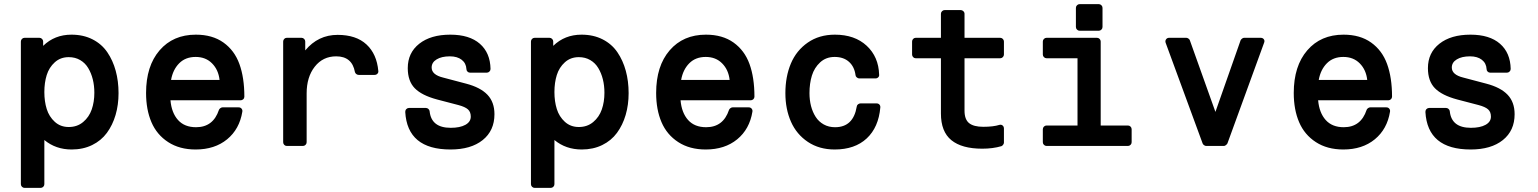

<svg xmlns="http://www.w3.org/2000/svg" viewBox="-20 -707 7452 930"><path d="M99.1 203.1Q91.8 203.1 86.4 197.8Q81.1 192.4 81.1 185.1V-505.9Q81.1 -513.2 86.4 -518.6Q91.8 -523.9 99.1 -523.9H170.9Q178.2 -523.9 183.6 -518.6Q189 -513.2 189 -505.9V-484.9Q244.6 -539.1 326.2 -539.1Q383.8 -539.1 428.2 -516.4Q472.7 -493.7 499.8 -453.9Q526.9 -414.1 540.5 -364Q554.2 -314 554.2 -255.9Q554.2 -199.2 539.8 -150.1Q525.4 -101.1 497.8 -63.5Q470.2 -25.9 426.3 -4.4Q382.3 17.1 327.1 17.1Q250 17.1 194.8 -28.8V185.1Q194.8 192.4 189.5 197.8Q184.1 203.1 176.8 203.1ZM313 -430.2Q272.9 -430.2 245.4 -405.3Q217.8 -380.4 206.3 -343.5Q194.8 -306.6 194.8 -261.2Q194.8 -215.8 206.3 -179Q217.8 -142.1 245.4 -116.9Q272.9 -91.8 313 -91.8Q354 -91.8 382.8 -116Q411.6 -140.1 424.3 -176.8Q437 -213.4 437 -257.8Q437 -292.5 429.4 -322.8Q421.9 -353 407.2 -377.4Q392.6 -401.9 368.4 -416Q344.2 -430.2 313 -430.2Z M687.5 -256.8Q687.5 -387.2 752.9 -463.1Q818.4 -539.1 928.7 -539.1Q1008.8 -539.1 1062.3 -501Q1115.7 -462.9 1139.6 -397Q1163.6 -331.1 1163.6 -238.8Q1163.6 -231.4 1158.2 -226.3Q1152.8 -221.2 1145.5 -221.2H805.7Q811 -160.6 842.3 -125.7Q873.5 -90.8 929.7 -90.8Q1012.7 -90.8 1040.5 -174.8Q1042 -179.2 1047.4 -183.1Q1052.7 -187 1057.6 -187H1135.7Q1145 -187 1150.1 -180.7Q1155.3 -174.3 1153.8 -166Q1140.1 -81.5 1080.1 -32.2Q1020 17.1 927.7 17.1Q849.6 17.1 794.7 -18.6Q739.7 -54.2 713.6 -115Q687.5 -175.8 687.5 -256.8ZM927.7 -431.2Q878.4 -431.2 847.9 -400.4Q817.4 -369.6 808.6 -319.8H1043.5Q1038.1 -368.7 1007.3 -399.9Q976.6 -431.2 927.7 -431.2Z M1351.6 -505.9Q1351.6 -513.2 1356.7 -518.6Q1361.8 -523.9 1369.1 -523.9H1440.4Q1447.8 -523.9 1453.1 -518.6Q1458.5 -513.2 1458.5 -505.9V-462.9Q1521 -538.1 1615.2 -538.1Q1705.1 -538.1 1755.1 -491.7Q1805.2 -445.3 1812.5 -362.8Q1813.5 -355.5 1808.1 -349.9Q1802.7 -344.2 1794.4 -344.2H1717.3Q1711.4 -344.2 1706.1 -348.1Q1700.7 -352.1 1699.2 -357.9Q1685.5 -434.1 1608.4 -434.1Q1543.9 -434.1 1504.6 -384Q1465.3 -334 1465.3 -254.9V-18.1Q1465.3 -10.7 1460 -5.4Q1454.6 0 1447.3 0H1369.1Q1361.8 0 1356.7 -5.4Q1351.6 -10.7 1351.6 -18.1Z M1942.9 -165Q1942.9 -173.3 1948.2 -178.7Q1953.6 -184.1 1960.9 -184.1H2043Q2049.8 -184.1 2055.2 -179.2Q2060.5 -174.3 2061 -168Q2069.3 -87.9 2163.1 -87.9Q2208 -87.9 2234.1 -102.3Q2260.3 -116.7 2260.3 -142.1Q2260.3 -165 2246.6 -177.2Q2232.9 -189.5 2200.2 -198.2L2097.2 -225.1Q2022.5 -245.1 1988.8 -279.8Q1955.1 -314.5 1955.1 -377Q1955.1 -451.2 2010.7 -495.1Q2066.4 -539.1 2161.1 -539.1Q2253.9 -539.1 2304.2 -495.1Q2354.5 -451.2 2356 -373Q2356 -365.7 2350.6 -360.4Q2345.2 -355 2337.9 -355H2256.8Q2249.5 -355 2244.4 -360.1Q2239.3 -365.2 2239.3 -372.1Q2237.8 -400.9 2216.3 -417.5Q2194.8 -434.1 2159.2 -434.1Q2119.1 -434.1 2095 -419.4Q2070.8 -404.8 2070.8 -379.9Q2070.8 -344.7 2127 -331.1L2237.8 -301.8Q2307.1 -283.7 2341.1 -248Q2375 -212.4 2375 -153.8Q2375 -74.2 2318.1 -28.6Q2261.2 17.1 2162.1 17.1Q1953.1 17.1 1942.9 -165Z M2569.8 203.1Q2562.5 203.1 2557.1 197.8Q2551.8 192.4 2551.8 185.1V-505.9Q2551.8 -513.2 2557.1 -518.6Q2562.5 -523.9 2569.8 -523.9H2641.6Q2648.9 -523.9 2654.3 -518.6Q2659.7 -513.2 2659.7 -505.9V-484.9Q2715.3 -539.1 2796.9 -539.1Q2854.5 -539.1 2898.9 -516.4Q2943.4 -493.7 2970.5 -453.9Q2997.6 -414.1 3011.2 -364Q3024.9 -314 3024.9 -255.9Q3024.9 -199.2 3010.5 -150.1Q2996.1 -101.1 2968.5 -63.5Q2940.9 -25.9 2897 -4.4Q2853 17.1 2797.9 17.1Q2720.7 17.1 2665.5 -28.8V185.1Q2665.5 192.4 2660.2 197.8Q2654.8 203.1 2647.5 203.1ZM2783.7 -430.2Q2743.7 -430.2 2716.1 -405.3Q2688.5 -380.4 2677 -343.5Q2665.5 -306.6 2665.5 -261.2Q2665.5 -215.8 2677 -179Q2688.5 -142.1 2716.1 -116.9Q2743.7 -91.8 2783.7 -91.8Q2824.7 -91.8 2853.5 -116Q2882.3 -140.1 2895 -176.8Q2907.7 -213.4 2907.7 -257.8Q2907.7 -292.5 2900.1 -322.8Q2892.6 -353 2877.9 -377.4Q2863.3 -401.9 2839.1 -416Q2814.9 -430.2 2783.7 -430.2Z M3158.2 -256.8Q3158.2 -387.2 3223.6 -463.1Q3289.1 -539.1 3399.4 -539.1Q3479.5 -539.1 3533 -501Q3586.4 -462.9 3610.4 -397Q3634.3 -331.1 3634.3 -238.8Q3634.3 -231.4 3628.9 -226.3Q3623.5 -221.2 3616.2 -221.2H3276.4Q3281.7 -160.6 3313 -125.7Q3344.2 -90.8 3400.4 -90.8Q3483.4 -90.8 3511.2 -174.8Q3512.7 -179.2 3518.1 -183.1Q3523.4 -187 3528.3 -187H3606.4Q3615.7 -187 3620.8 -180.7Q3626 -174.3 3624.5 -166Q3610.8 -81.5 3550.8 -32.2Q3490.7 17.1 3398.4 17.1Q3320.3 17.1 3265.4 -18.6Q3210.4 -54.2 3184.3 -115Q3158.2 -175.8 3158.2 -256.8ZM3398.4 -431.2Q3349.1 -431.2 3318.6 -400.4Q3288.1 -369.6 3279.3 -319.8H3514.2Q3508.8 -368.7 3478 -399.9Q3447.3 -431.2 3398.4 -431.2Z M4022.9 17.1Q3948.2 17.1 3893.3 -19.5Q3838.4 -56.2 3811.3 -117.4Q3784.2 -178.7 3784.2 -255.9Q3784.2 -335.9 3810.8 -399.2Q3837.4 -462.4 3892.6 -500.7Q3947.8 -539.1 4023.9 -539.1Q4120.1 -539.1 4178 -485.4Q4235.8 -431.6 4238.3 -345.2Q4239.3 -337.9 4233.9 -332.5Q4228.5 -327.1 4220.2 -327.1H4142.1Q4136.2 -327.1 4130.4 -331.8Q4124.5 -336.4 4124 -342.8Q4118.7 -383.8 4092.3 -407.5Q4065.9 -431.2 4022.9 -431.2Q3981 -431.2 3952.6 -405Q3924.3 -378.9 3912.6 -340.8Q3900.9 -302.7 3900.9 -255.9Q3900.9 -222.7 3908.4 -193.4Q3916 -164.1 3930.9 -140.9Q3945.8 -117.7 3970 -104.2Q3994.1 -90.8 4024.9 -90.8Q4113.3 -90.8 4129.9 -190.9Q4130.4 -197.3 4136 -201.7Q4141.6 -206.1 4147.9 -206.1H4226.1Q4234.4 -206.1 4239.5 -200.7Q4244.6 -195.3 4244.1 -187Q4235.8 -90.3 4178.2 -36.6Q4120.6 17.1 4022.9 17.1Z M4397.9 -442.9V-505.9Q4397.9 -513.2 4403.1 -518.6Q4408.2 -523.9 4415.5 -523.9H4537.6V-640.1Q4537.6 -647.5 4543 -652.8Q4548.3 -658.2 4555.7 -658.2H4633.8Q4640.6 -658.2 4646.2 -652.8Q4651.9 -647.5 4651.9 -640.1V-523.9H4824.7Q4832 -523.9 4837.4 -518.6Q4842.8 -513.2 4842.8 -505.9V-442.9Q4842.8 -435.5 4837.4 -430.2Q4832 -424.8 4824.7 -424.8H4651.9V-170.9Q4651.9 -128.4 4674.1 -110.6Q4696.3 -92.8 4742.7 -92.8Q4791 -92.8 4820.8 -102.1Q4830.1 -104.5 4836.4 -99.1Q4842.8 -93.8 4842.8 -84V-16.1Q4842.8 -11.2 4838.9 -5.9Q4835 -0.5 4830.6 1Q4789.1 13.2 4737.8 13.2Q4638.7 13.2 4588.1 -28.1Q4537.6 -69.3 4537.6 -157.2V-424.8H4415.5Q4408.2 -424.8 4403.1 -430.2Q4397.9 -435.5 4397.9 -442.9Z M5049.3 -424.8Q5042 -424.8 5036.6 -430.2Q5031.2 -435.5 5031.2 -442.9V-505.9Q5031.2 -513.2 5036.6 -518.6Q5042 -523.9 5049.3 -523.9H5293.5Q5300.8 -523.9 5306.2 -518.6Q5311.5 -513.2 5311.5 -505.9V-99.1H5443.4Q5450.7 -99.1 5456.1 -93.8Q5461.4 -88.4 5461.4 -81.1V-18.1Q5461.4 -10.7 5456.1 -5.4Q5450.7 0 5443.4 0H5049.3Q5042 0 5036.6 -5.4Q5031.2 -10.7 5031.2 -18.1V-81.1Q5031.2 -88.4 5036.6 -93.8Q5042 -99.1 5049.3 -99.1H5199.2V-424.8ZM5191.4 -576.2V-668.9Q5191.4 -676.3 5196.8 -681.6Q5202.1 -687 5209.5 -687H5302.2Q5309.6 -687 5314.9 -681.6Q5320.3 -676.3 5320.3 -668.9V-576.2Q5320.3 -568.8 5314.9 -563.5Q5309.6 -558.1 5302.2 -558.1H5209.5Q5202.1 -558.1 5196.8 -563.5Q5191.4 -568.8 5191.4 -576.2Z M5626 -500Q5623 -509.3 5628.2 -516.6Q5633.3 -523.9 5643.1 -523.9H5726.1Q5731 -523.9 5736.3 -520.3Q5741.7 -516.6 5743.2 -512.2L5867.2 -165L5989.3 -512.2Q5991.7 -516.6 5996.6 -520.3Q6001.5 -523.9 6005.9 -523.9H6085.9Q6096.7 -523.9 6101.8 -516.6Q6106.9 -509.3 6103 -500L5925.3 -12.2Q5922.9 -7.8 5917.7 -3.9Q5912.6 0 5908.2 0H5822.3Q5817.4 0 5812 -3.9Q5806.6 -7.8 5805.2 -12.2Z M6246.6 -256.8Q6246.6 -387.2 6312 -463.1Q6377.4 -539.1 6487.8 -539.1Q6567.9 -539.1 6621.3 -501Q6674.8 -462.9 6698.7 -397Q6722.7 -331.1 6722.7 -238.8Q6722.7 -231.4 6717.3 -226.3Q6711.9 -221.2 6704.6 -221.2H6364.7Q6370.1 -160.6 6401.4 -125.7Q6432.6 -90.8 6488.8 -90.8Q6571.8 -90.8 6599.6 -174.8Q6601.1 -179.2 6606.4 -183.1Q6611.8 -187 6616.7 -187H6694.8Q6704.1 -187 6709.2 -180.7Q6714.4 -174.3 6712.9 -166Q6699.2 -81.5 6639.2 -32.2Q6579.1 17.1 6486.8 17.1Q6408.7 17.1 6353.8 -18.6Q6298.8 -54.2 6272.7 -115Q6246.6 -175.8 6246.6 -256.8ZM6486.8 -431.2Q6437.5 -431.2 6407 -400.4Q6376.5 -369.6 6367.7 -319.8H6602.5Q6597.2 -368.7 6566.4 -399.9Q6535.6 -431.2 6486.8 -431.2Z M6884.3 -165Q6884.3 -173.3 6889.6 -178.7Q6895 -184.1 6902.3 -184.1H6984.4Q6991.2 -184.1 6996.6 -179.2Q7002 -174.3 7002.4 -168Q7010.7 -87.9 7104.5 -87.9Q7149.4 -87.9 7175.5 -102.3Q7201.7 -116.7 7201.7 -142.1Q7201.7 -165 7188 -177.2Q7174.3 -189.5 7141.6 -198.2L7038.6 -225.1Q6963.9 -245.1 6930.2 -279.8Q6896.5 -314.5 6896.5 -377Q6896.5 -451.2 6952.1 -495.1Q7007.8 -539.1 7102.5 -539.1Q7195.3 -539.1 7245.6 -495.1Q7295.9 -451.2 7297.4 -373Q7297.4 -365.7 7292 -360.4Q7286.6 -355 7279.3 -355H7198.2Q7190.9 -355 7185.8 -360.1Q7180.7 -365.2 7180.7 -372.1Q7179.2 -400.9 7157.7 -417.5Q7136.2 -434.1 7100.6 -434.1Q7060.5 -434.1 7036.4 -419.4Q7012.2 -404.8 7012.2 -379.9Q7012.2 -344.7 7068.4 -331.1L7179.2 -301.8Q7248.5 -283.7 7282.5 -248Q7316.4 -212.4 7316.4 -153.8Q7316.4 -74.2 7259.5 -28.6Q7202.6 17.1 7103.5 17.1Q6894.5 17.1 6884.3 -165Z"/></svg>

Font: Fragment Mono
Style: Bold
Weight: 700
Designer: Wei Huang based on Nimbus Sans by URW Studio, based on Helvetica by Max Miedinger.
Foundry: Wei Huang
Version: Version 1.011